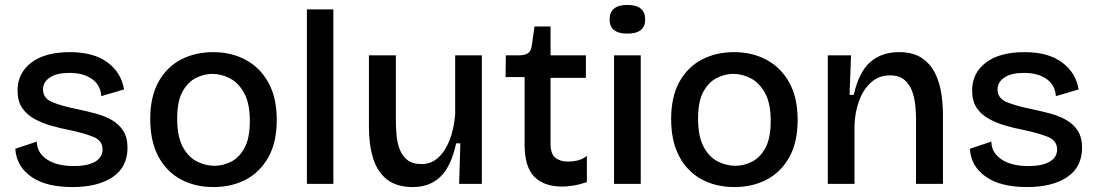

<svg xmlns="http://www.w3.org/2000/svg" viewBox="-20 -744 4439 777"><path d="M273 13Q165 13 105.5 -29.5Q46 -72 42 -142L129 -171Q129 -127 169 -99.5Q209 -72 280 -72Q334 -72 364.5 -89.5Q395 -107 395 -139Q395 -175 358 -190Q321 -205 260 -218Q223 -225 186.5 -235.5Q150 -246 119 -263Q88 -280 69.5 -307.5Q51 -335 51 -378Q51 -448 106.5 -490.5Q162 -533 263 -533Q359 -533 415 -491.5Q471 -450 482 -382L390 -355Q387 -400 352 -424.5Q317 -449 261 -449Q210 -449 182 -430.5Q154 -412 154 -382Q154 -346 192 -330.5Q230 -315 289 -303Q328 -295 365.5 -285Q403 -275 432 -258.5Q461 -242 478.5 -215Q496 -188 496 -146Q496 -68 436 -27.5Q376 13 273 13Z M844 13Q768 13 710 -19Q652 -51 620 -112.5Q588 -174 588 -262Q588 -353 621.5 -413Q655 -473 712.5 -503Q770 -533 843 -533Q916 -533 974 -502Q1032 -471 1066 -410Q1100 -349 1100 -259Q1100 -168 1066 -107.5Q1032 -47 974.5 -17Q917 13 844 13ZM848 -73Q881 -73 914 -89Q947 -105 969 -144.5Q991 -184 991 -254Q991 -327 967.5 -368.5Q944 -410 909.5 -427.5Q875 -445 839 -445Q807 -445 774 -429Q741 -413 719 -374Q697 -335 697 -264Q697 -192 719.5 -150Q742 -108 777 -90.5Q812 -73 848 -73Z M1222 0V-706H1329V0Z M1651 13Q1586 13 1547 -17Q1508 -47 1490.5 -102Q1473 -157 1473 -230V-520H1582V-257Q1582 -230 1584.5 -199Q1587 -168 1597 -141Q1607 -114 1628 -97Q1649 -80 1686 -80Q1725 -80 1753.5 -106Q1782 -132 1799.5 -177Q1817 -222 1822 -280V-520H1930V0H1838L1843 -164H1826Q1806 -71 1762.5 -29Q1719 13 1651 13Z M2255 11Q2182 11 2142.5 -28.5Q2103 -68 2103 -160V-432H2026L2027 -520H2078Q2104 -520 2116.5 -528.5Q2129 -537 2132 -559L2143 -637H2208V-520H2351V-429H2208V-163Q2208 -121 2227.5 -105.5Q2247 -90 2279 -90Q2297 -90 2317 -94.5Q2337 -99 2355 -113V-7Q2325 3 2300 7Q2275 11 2255 11Z M2465 0V-520H2573V0ZM2519 -608Q2447 -608 2447 -665Q2447 -724 2519 -724Q2591 -724 2591 -665Q2591 -608 2519 -608Z M2952 13Q2876 13 2818 -19Q2760 -51 2728 -112.5Q2696 -174 2696 -262Q2696 -353 2729.5 -413Q2763 -473 2820.5 -503Q2878 -533 2951 -533Q3024 -533 3082 -502Q3140 -471 3174 -410Q3208 -349 3208 -259Q3208 -168 3174 -107.5Q3140 -47 3082.5 -17Q3025 13 2952 13ZM2956 -73Q2989 -73 3022 -89Q3055 -105 3077 -144.5Q3099 -184 3099 -254Q3099 -327 3075.5 -368.5Q3052 -410 3017.5 -427.5Q2983 -445 2947 -445Q2915 -445 2882 -429Q2849 -413 2827 -374Q2805 -335 2805 -264Q2805 -192 2827.5 -150Q2850 -108 2885 -90.5Q2920 -73 2956 -73Z M3330 0V-520H3424L3418 -360H3435Q3456 -453 3502 -493Q3548 -533 3618 -533Q3676 -533 3711.5 -508.5Q3747 -484 3765.5 -445Q3784 -406 3790 -362Q3796 -318 3796 -279V0H3687V-265Q3687 -284 3684.5 -313.5Q3682 -343 3672.5 -371.5Q3663 -400 3641.5 -419.5Q3620 -439 3582 -439Q3537 -439 3505.5 -411Q3474 -383 3457 -337Q3440 -291 3438 -238V0Z M4136 13Q4028 13 3968.5 -29.5Q3909 -72 3905 -142L3992 -171Q3992 -127 4032 -99.5Q4072 -72 4143 -72Q4197 -72 4227.5 -89.5Q4258 -107 4258 -139Q4258 -175 4221 -190Q4184 -205 4123 -218Q4086 -225 4049.5 -235.5Q4013 -246 3982 -263Q3951 -280 3932.5 -307.5Q3914 -335 3914 -378Q3914 -448 3969.5 -490.5Q4025 -533 4126 -533Q4222 -533 4278 -491.5Q4334 -450 4345 -382L4253 -355Q4250 -400 4215 -424.5Q4180 -449 4124 -449Q4073 -449 4045 -430.5Q4017 -412 4017 -382Q4017 -346 4055 -330.5Q4093 -315 4152 -303Q4191 -295 4228.5 -285Q4266 -275 4295 -258.5Q4324 -242 4341.5 -215Q4359 -188 4359 -146Q4359 -68 4299 -27.5Q4239 13 4136 13Z"/></svg>

Font: Bricolage Grotesque 10pt Medium
Style: Regular
Weight: 500
Designer: Mathieu Triay
Foundry: Atelier Triay
Version: Version 1.000; ttfautohint (v1.8.4.7-5d5b);gftools[0.9.32]